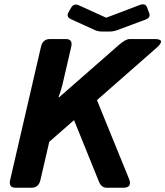

<svg xmlns="http://www.w3.org/2000/svg" viewBox="-20 -884 778 904"><path d="M314.5 -793.5Q289.6 -804.7 303.2 -827.6L314.9 -847.7Q327.6 -869.6 351.6 -858.9L479.5 -800.8H480.5L637.7 -860.4Q664.6 -870.6 672.4 -849.1L682.6 -821.8Q690.4 -801.3 664.6 -791.5L530.8 -741.7Q513.7 -735.4 492.7 -735.4H463.4Q442.4 -735.4 428.2 -741.7ZM53.7 0Q19.5 0 27.8 -36.6L172.9 -663.6Q181.2 -700.2 215.3 -700.2H289.6Q323.7 -700.2 315.4 -663.6L273.9 -484.9Q267.1 -456.5 255.4 -426.3H258.8L538.6 -671.4Q571.3 -700.2 590.3 -700.2H707.5Q764.2 -700.2 716.3 -658.2L436.5 -412.6L587.4 -42Q604.5 0 559.1 0H482.9Q457.5 0 445.8 -28.8L328.6 -318.4L211.9 -216.3L170.4 -36.6Q162.1 0 127.9 0Z"/></svg>

Font: Istok
Style: Bold Italic
Weight: 700
Italic angle: -13°
Designer: Andrey V. Panov
Foundry: Andrey V. Panov
Version: Version 1.0.3